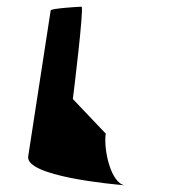

<svg xmlns="http://www.w3.org/2000/svg" viewBox="-20 -583 563 572"><path d="M64 -117C55 -58 314 -34 352 -31C310 -37 288 -138 295 -185L197 -288C198 -294 231 -563 223 -563C215 -563 132 -558 131 -552ZM352 -31H356Z"/></svg>

Font: Ampere
Style: SCExtIta
Weight: 400
Version: Version 1